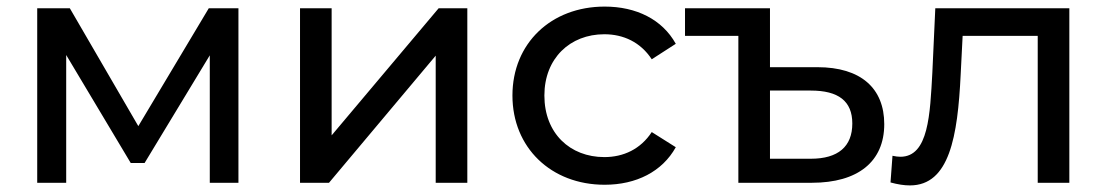

<svg xmlns="http://www.w3.org/2000/svg" viewBox="-20 -555 3360 583"><path d="M614 -530 400 -172 192 -530H93V0H181V-388L377 -60H419L617 -387V0H704V-530Z M891 0H979L1303 -386V0H1399V-530H1312L987 -144V-530H891Z M1816 6C1912 6 1991 -34 2032 -108L1959 -154C1925 -102 1873 -78 1815 -78C1711 -78 1633 -150 1633 -265C1633 -378 1711 -451 1815 -451C1873 -451 1925 -427 1959 -375L2032 -422C1991 -496 1912 -535 1816 -535C1653 -535 1536 -423 1536 -265C1536 -107 1653 6 1816 6Z M2462 -351H2318V-530H2060V-446H2222V0H2445C2585 0 2665 -64 2665 -178C2665 -287 2594 -351 2462 -351ZM2442 -73H2318V-280H2442C2526 -280 2568 -248 2568 -180C2568 -110 2525 -73 2442 -73Z M2820 -530 2811 -334C2804 -209 2800 -79 2714 -79C2707 -79 2699 -80 2690 -82L2684 -1C2706 5 2725 8 2743 8C2863 8 2888 -141 2897 -328L2903 -446H3131V0H3227V-530Z"/></svg>

Font: AWKNG-Font Medium
Style: Regular
Weight: 500
Designer: Awakening Church
Foundry: Awakening Church
Version: Version 1.700;PS 001.700;hotconv 1.0.88;makeotf.lib2.5.64775